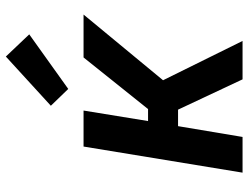

<svg xmlns="http://www.w3.org/2000/svg" viewBox="-114 -714 829 640"><g transform="rotate(-90 300.0 -394.5)"><path d="M44 0 131 -530H251L216 -315H256L428 -530H571L352 -265L483 0H355L254 -215H199L163 0ZM323 -581 267 -639 431 -789 505 -711Z"/></g></svg>

Font: Iosevka Curly Extended
Style: Bold Italic
Weight: 700
Width: 7
Italic angle: -9°
Monospace: yes
Designer: Belleve Invis
Foundry: Belleve Invis
Version: Version 11.1.0; ttfautohint (v1.8.3)